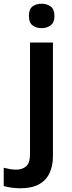

<svg xmlns="http://www.w3.org/2000/svg" viewBox="-80 -770 385 1030"><path d="M29 240Q4 240 -20 236.5Q-44 233 -60 228V130Q-43 134 -27 137Q-11 140 8 140Q39 140 60 122.5Q81 105 81 56V-542H204V68Q204 118 186.5 157Q169 196 130.5 218Q92 240 29 240ZM75 -684Q75 -721 94.5 -735.5Q114 -750 143 -750Q171 -750 191.5 -735.5Q212 -721 212 -684Q212 -649 191.5 -634Q171 -619 143 -619Q114 -619 94.5 -634Q75 -649 75 -684Z"/></svg>

Font: Noto Sans New Tai Lue SemiBold
Style: Regular
Weight: 600
Version: Version 2.003